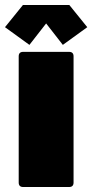

<svg xmlns="http://www.w3.org/2000/svg" viewBox="-25 -750 370 770"><path d="M68 0Q50 0 50 -18V-524Q50 -542 68 -542H252Q270 -542 270 -524V-18Q270 0 252 0ZM227 -570 160 -656 93 -570 -5 -641 67 -730H253L325 -641Z"/></svg>

Font: YamahaIndonesia935. App Black
Style: Regular
Weight: 900
Designer: Dalton Maag Ltd
Foundry: Dalton Maag Ltd
Version: Version 1.002; January 01, 2024; Regular/Italic